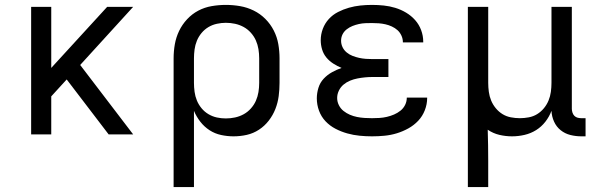

<svg xmlns="http://www.w3.org/2000/svg" viewBox="-20 -548 2440 783"><path d="M107 0V-520H189V-271L417 -520H523L307 -283L523 0H423L252 -224L189 -155V0Z M688 215V-310Q688 -339 693 -367.5Q698 -396 710.5 -422Q723 -448 743 -469.5Q763 -491 788.5 -504.5Q814 -518 843 -523Q872 -528 901 -528Q930 -528 959 -523Q988 -518 1014.5 -505Q1041 -492 1062 -471Q1083 -450 1096.5 -423.5Q1110 -397 1115 -368Q1120 -339 1120 -310V-210Q1120 -183 1116.5 -156Q1113 -129 1103 -103.5Q1093 -78 1076 -56Q1059 -34 1036 -19Q1013 -4 986.5 2Q960 8 932 8Q907 8 881.5 2.5Q856 -3 834.5 -17Q813 -31 797 -51.5Q781 -72 771 -96V215ZM901 -65Q920 -65 938.5 -69Q957 -73 973.5 -82Q990 -91 1003 -105.5Q1016 -120 1023.5 -137Q1031 -154 1034 -172.5Q1037 -191 1037 -210V-310Q1037 -329 1034 -347.5Q1031 -366 1023.5 -383Q1016 -400 1003 -414.5Q990 -429 973.5 -438Q957 -447 938.5 -451Q920 -455 901 -455Q883 -455 864.5 -451Q846 -447 830 -437.5Q814 -428 802 -413.5Q790 -399 783 -382Q776 -365 773.5 -346.5Q771 -328 771 -310V-210Q771 -192 773.5 -173.5Q776 -155 783 -138Q790 -121 802 -106.5Q814 -92 830 -82.5Q846 -73 864 -69Q882 -65 901 -65Z M1497 8Q1472 8 1446.5 5.5Q1421 3 1396 -4Q1371 -11 1348 -23Q1325 -35 1307.5 -53.5Q1290 -72 1281 -96.5Q1272 -121 1272 -147Q1272 -168 1278.5 -189.5Q1285 -211 1300 -227Q1315 -243 1334 -253.5Q1353 -264 1373 -271Q1356 -278 1339.5 -288.5Q1323 -299 1311 -313.5Q1299 -328 1293.5 -346.5Q1288 -365 1288 -384Q1288 -408 1296.5 -430.5Q1305 -453 1321 -470.5Q1337 -488 1358.5 -499Q1380 -510 1403 -516.5Q1426 -523 1449.5 -525.5Q1473 -528 1497 -528Q1521 -528 1545 -525.5Q1569 -523 1592 -516Q1615 -509 1636 -496.5Q1657 -484 1673 -466Q1689 -448 1697.5 -425Q1706 -402 1706 -378Q1706 -377 1706 -376.5Q1706 -376 1706 -375H1623Q1623 -375 1623 -375.5Q1623 -376 1623 -376Q1623 -390 1617 -403Q1611 -416 1601 -425Q1591 -434 1578 -440Q1565 -446 1551.5 -449Q1538 -452 1524.5 -453Q1511 -454 1497 -454Q1484 -454 1470.5 -453.5Q1457 -453 1443.5 -450Q1430 -447 1417.5 -442Q1405 -437 1394 -428.5Q1383 -420 1377 -408Q1371 -396 1371 -382Q1371 -368 1377 -355.5Q1383 -343 1394 -334Q1405 -325 1418 -320Q1431 -315 1444.5 -312Q1458 -309 1472 -308Q1486 -307 1500 -307H1564V-234H1500Q1484 -234 1468.5 -232.5Q1453 -231 1437.5 -228Q1422 -225 1407.5 -219Q1393 -213 1381 -203Q1369 -193 1362 -178.5Q1355 -164 1355 -149Q1355 -148 1355 -148Q1355 -148 1355 -148Q1355 -133 1362 -119Q1369 -105 1381 -95.5Q1393 -86 1407 -80Q1421 -74 1436 -71Q1451 -68 1466.5 -67Q1482 -66 1497 -66Q1513 -66 1528 -67Q1543 -68 1558 -71.5Q1573 -75 1587 -81Q1601 -87 1613 -96.5Q1625 -106 1632 -120Q1639 -134 1639 -150Q1639 -150 1639 -150Q1639 -150 1639 -150H1722Q1722 -149 1722 -149Q1722 -149 1722 -148Q1722 -123 1712.5 -98.5Q1703 -74 1685.5 -55.5Q1668 -37 1645.5 -24.5Q1623 -12 1598.5 -4.5Q1574 3 1548.5 5.5Q1523 8 1497 8Z M1888 215V-520H1971V-210Q1971 -192 1973.5 -173.5Q1976 -155 1983 -138Q1990 -121 2002 -106.5Q2014 -92 2029.5 -82.5Q2045 -73 2063.5 -69.5Q2082 -66 2100 -66Q2118 -66 2136.5 -69.5Q2155 -73 2170.5 -82.5Q2186 -92 2198 -106.5Q2210 -121 2217 -138Q2224 -155 2226.5 -173.5Q2229 -192 2229 -210V-520H2312V-104Q2312 -97 2314.5 -89Q2317 -81 2322.5 -75.5Q2328 -70 2335.5 -68Q2343 -66 2351 -66H2368V8H2351Q2328 8 2306 2.5Q2284 -3 2266.5 -17Q2249 -31 2239.5 -52Q2230 -73 2229 -96Q2220 -72 2204 -51.5Q2188 -31 2166.5 -17.5Q2145 -4 2119.5 2Q2094 8 2068 8Q2042 8 2016.5 2Q1991 -4 1969 -19Q1970 13 1970.5 44.5Q1971 76 1971 107V215Z"/></svg>

Font: Iosevka SS04 Extended
Style: Regular
Weight: 400
Width: 7
Monospace: yes
Designer: Belleve Invis
Foundry: Belleve Invis
Version: Version 19.0.0; ttfautohint (v1.8.4)